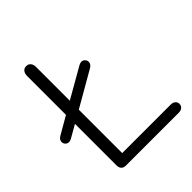

<svg xmlns="http://www.w3.org/2000/svg" viewBox="-202 -797 920 920"><g transform="rotate(-45 258.0 -337.5)"><path d="M92 -32V-314L27 -277Q17 -272 11 -272Q0 -272 -7.5 -279.5Q-15 -287 -15 -298Q-15 -313 2 -323L92 -375V-639Q92 -655 100 -665Q108 -675 122 -675Q137 -675 145 -665Q153 -655 153 -639V-410L307 -498Q317 -503 324 -503Q334 -503 341.5 -495.5Q349 -488 349 -478Q349 -462 332 -452L153 -349V-55H481Q496 -55 505 -47.5Q514 -40 514 -28Q514 -15 505 -7.5Q496 0 481 0H123Q108 0 100 -8.5Q92 -17 92 -32Z"/></g></svg>

Font: SN Pro Light
Style: Regular
Weight: 300
Designer: Tobias Whetton
Foundry: Supernotes
Version: Version 1.002